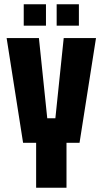

<svg xmlns="http://www.w3.org/2000/svg" viewBox="-20 -878 480 898"><path d="M149 0V-210H88L11 -700H162L201 -325H239L278 -700H429L352 -210H291V0ZM91 -758V-858H195V-758ZM245 -758V-858H349V-758Z"/></svg>

Font: Tektur Condensed SemiBold
Style: Regular
Weight: 600
Width: 3
Designer: Adam Jagosz
Foundry: Adam Jagosz
Version: Version 1.005;gftools[0.9.30]